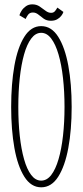

<svg xmlns="http://www.w3.org/2000/svg" viewBox="-20 -828 371 860"><path d="M164.5 11Q119 11 89 -36.5Q59 -84 44.5 -165.2Q30 -246.5 30 -349Q30 -452 44.5 -533.8Q59 -615.5 89 -663.2Q119 -711 164.5 -711Q210.5 -711 240.8 -663.2Q271 -615.5 286 -533.8Q301 -452 301 -349Q301 -246.5 286 -165.2Q271 -84 240.8 -36.5Q210.5 11 164.5 11ZM164.5 -19Q190 -19 209.5 -44.2Q229 -69.5 242.2 -114.8Q255.5 -160 262.2 -220Q269 -280 269 -349Q269 -418 262.2 -478.2Q255.5 -538.5 242.2 -584Q229 -629.5 209.5 -655.2Q190 -681 164.5 -681Q139 -681 119.8 -655.2Q100.5 -629.5 87.8 -584Q75 -538.5 68.5 -478.2Q62 -418 62 -349Q62 -280 68.5 -220Q75 -160 87.8 -114.8Q100.5 -69.5 119.8 -44.2Q139 -19 164.5 -19ZM208 -735Q189 -735 176 -744.2Q163 -753.5 151.8 -762.8Q140.5 -772 127 -772Q112.5 -772 105 -761Q97.5 -750 95 -743L67 -759.5Q69.5 -769 76.8 -780.2Q84 -791.5 96 -800Q108 -808.5 124.5 -808.5Q143.5 -808.5 157.5 -799Q171.5 -789.5 183.8 -780Q196 -770.5 209 -770.5Q220.5 -770.5 227 -779Q233.5 -787.5 237 -794L264 -774.5Q261.5 -766 254.2 -756.8Q247 -747.5 235.5 -741.2Q224 -735 208 -735Z"/></svg>

Font: Imbue Thin
Style: Regular
Weight: 100
Designer: Tyler Finck
Foundry: Etcetera Type Company
Version: Version 1.102